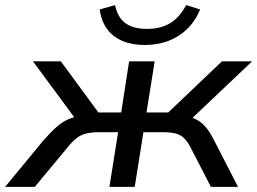

<svg xmlns="http://www.w3.org/2000/svg" viewBox="-57 -731 1006 751"><path d="M-37 0 113 -182Q142 -215 165.5 -235.5Q189 -256 215 -266.5Q241 -277 273 -279L250 -250L72 -491H181L328 -291H417L448 -491H548L516 -291H601L811 -491H929L675 -250L651 -279Q684 -276 706 -266Q728 -256 745.5 -236.5Q763 -217 781 -181L874 0H768L689 -153Q676 -178 662.5 -191Q649 -204 629 -209Q609 -214 577 -214H504L470 0H371L405 -214H334Q302 -214 281 -209Q260 -204 243 -191Q226 -178 206 -153L79 0ZM509 -555Q459 -555 421.5 -571Q384 -587 361.5 -618Q339 -649 333 -694L393 -711Q403 -663 433.5 -640.5Q464 -618 518 -618Q571 -618 608 -640Q645 -662 671 -711L726 -694Q706 -647 674 -616.5Q642 -586 600.5 -570.5Q559 -555 509 -555Z"/></svg>

Font: Nunito Sans 10pt SemiExpanded Medium
Style: Italic
Weight: 500
Width: 6
Italic angle: -9°
Designer: Vernon Adams
Foundry: Vernon Adams
Version: Version 3.101;gftools[0.9.27]